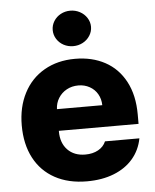

<svg xmlns="http://www.w3.org/2000/svg" viewBox="-54 -798 690 853"><g transform="rotate(-5 291.0 -371.0)"><path d="M32.2 -262.7Q32.2 -344.2 64.5 -406.5Q96.7 -468.8 156 -502.9Q215.3 -537.1 293.9 -537.1Q369.1 -537.1 427 -505.9Q484.9 -474.6 517.3 -413.6Q549.8 -352.5 549.8 -266.6V-224.6H194.3V-221.7Q194.3 -170.4 223.6 -139.9Q252.9 -109.4 302.7 -109.4Q335.9 -109.4 360.1 -122.8Q384.3 -136.2 394.5 -160.2H547.9Q538.1 -108.4 505.4 -70.1Q472.7 -31.7 420.2 -11Q367.7 9.8 299.8 9.8Q217.3 9.8 157 -23.2Q96.7 -56.2 64.5 -117.4Q32.2 -178.7 32.2 -262.7ZM396.5 -321.3Q396 -349.1 383.3 -371.1Q370.6 -393.1 348.1 -405.5Q325.7 -418 297.9 -418Q269 -418 245.8 -405.3Q222.7 -392.6 209 -370.6Q195.3 -348.6 194.3 -321.3ZM206.1 -672.9Q206.1 -694.3 217.5 -712.6Q229 -731 248.5 -741.5Q268.1 -752 291 -752Q314 -752 333.7 -741.5Q353.5 -731 365.2 -712.6Q377 -694.3 377 -672.9Q377 -651.4 365.2 -633.1Q353.5 -614.7 333.7 -604.2Q314 -593.8 291 -593.8Q268.1 -593.8 248.5 -604.2Q229 -614.7 217.5 -633.1Q206.1 -651.4 206.1 -672.9Z"/></g></svg>

Font: Pretendard JP ExtraBold
Style: Regular
Weight: 800
Designer: Base glyphs from Inter by Rasmus Andersson; Hangeul glyphs from Noto Sans CJK(Source Han Sans) by Jang Soo-young and Kan
Foundry: Kil Hyung-jin
Version: Version 1.309